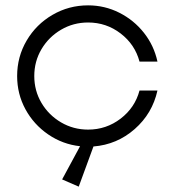

<svg xmlns="http://www.w3.org/2000/svg" viewBox="-20 -541 652 717"><path d="M212 129 279 5Q214 -2 160 -39Q106 -76 75 -133Q44 -190 44 -257Q44 -329 79.5 -389.5Q115 -450 176 -485.5Q237 -521 309 -521Q371 -521 425.5 -493.5Q480 -466 517.5 -418.5Q555 -371 568 -311H501Q484 -375 430.5 -416Q377 -457 309 -457Q254 -457 208 -430Q162 -403 135 -357.5Q108 -312 108 -257Q108 -202 135 -156.5Q162 -111 208 -84Q254 -57 309 -57Q377 -57 430.5 -98Q484 -139 501 -203H568Q549 -117 483 -59Q417 -1 329 6L274 156Z"/></svg>

Font: Lineal Light
Style: Regular
Weight: 300
Designer: Created by Frank Adebiaye with contributions from Anton Moglia & Ariel Martín Pérez
Created by Frank ADEBIAYE with FontF
Foundry: Velvetyne Type Foundry
Version: Version 2.000